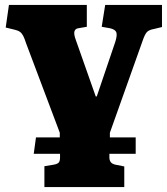

<svg xmlns="http://www.w3.org/2000/svg" viewBox="-20 -535 675 774"><path d="M159 219V135L196 129Q212 126 217 120Q222 114 222 100V85H116L125 19H221V0L85 -361Q79 -380 73.5 -390.5Q68 -401 60.5 -406.5Q53 -412 40 -415L3 -424L16 -515H330V-427L295 -421Q283 -419 280 -408Q277 -397 286 -373L366 -146H370L445 -367Q453 -393 449 -404.5Q445 -416 424 -421L390 -427L404 -515H633V-426L600 -418Q582 -415 573 -406.5Q564 -398 554 -368L423 0V19H527V85H421V100Q421 111 426.5 118.5Q432 126 446 129L481 136V219Z"/></svg>

Font: Literata ExtraBold
Style: Regular
Weight: 800
Designer: Latin by Veronika Burian and Jose Scaglione. Greek by Irene Vlachou. Cyrillic by Vera Evstafieva.
Foundry: TypeTogether
Version: Version 3.103;gftools[0.9.29]